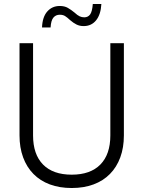

<svg xmlns="http://www.w3.org/2000/svg" viewBox="-20 -928 720 964"><path d="M340 16Q279 16 230.5 -2Q182 -20 148 -54.5Q114 -89 96 -138Q78 -187 78 -248V-711H146V-248Q146 -153 196 -102Q246 -51 340 -51Q434 -51 484 -102Q534 -153 534 -248V-711H602V-248Q602 -187 584 -138Q566 -89 532 -54.5Q498 -20 449.5 -2Q401 16 340 16ZM400 -797Q380 -797 364 -805Q348 -813 332 -827Q317 -841 306.5 -847.5Q296 -854 280 -854Q260 -854 248 -839.5Q236 -825 234 -790H191Q193 -843 217.5 -870.5Q242 -898 280 -898Q304 -898 320.5 -888.5Q337 -879 354 -865Q369 -851 380 -846Q391 -841 403 -841Q422 -841 432.5 -855.5Q443 -870 446 -908H489Q486 -855 462.5 -826Q439 -797 400 -797Z"/></svg>

Font: Geist Light
Style: Regular
Weight: 400
Designer: Basement.studio, Andrés Briganti, Mateo Zaragoza
Foundry: Basement.studio, Vercel, Andrés Briganti, Guido Ferreyra, Mateo Zaragoza
Version: Version 1.401